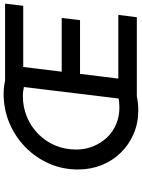

<svg xmlns="http://www.w3.org/2000/svg" viewBox="118 -892 782 1058"><g transform="rotate(-90 509.0 -363.0)"><path d="M565 -621Q552 -624 538 -626Q524 -628 509 -628Q447 -628 393.5 -605.5Q340 -583 299.5 -543Q259 -503 236.5 -449.5Q214 -396 214 -334Q214 -284 231.5 -241Q249 -198 280 -165Q311 -132 353.5 -114Q396 -96 446 -96Q461 -96 475.5 -97.5Q490 -99 505 -103L523 -4Q501 2 478 5Q455 8 431 8Q360 8 300.5 -17.5Q241 -43 196.5 -88.5Q152 -134 128 -194.5Q104 -255 104 -324Q104 -409 136.5 -483Q169 -557 226.5 -613.5Q284 -670 359.5 -702Q435 -734 522 -734Q546 -734 569.5 -730.5Q593 -727 614 -721ZM571 -726H1018L1006 -626H669L643 -414H939L927 -313H631L605 -102H956L943 0H483Z"/></g></svg>

Font: Josefin Sans Medium
Style: Italic
Weight: 500
Italic angle: -7°
Designer: Santiago Orozco
Foundry: Typemade
Version: Version 2.000